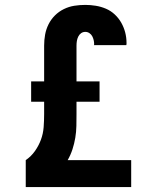

<svg xmlns="http://www.w3.org/2000/svg" viewBox="-20 -763 640 783"><path d="M85 0V-110Q107 -125 122.5 -147Q138 -169 147 -193.5Q156 -218 158 -244.5Q160 -271 160 -298V-348H107V-431H160V-577Q160 -600 164 -622Q168 -644 178 -664Q188 -684 204 -700Q220 -716 240.5 -726Q261 -736 283 -739.5Q305 -743 328 -743Q349 -743 370.5 -739.5Q392 -736 412 -727.5Q432 -719 448 -704Q464 -689 474.5 -670.5Q485 -652 490.5 -631Q496 -610 496 -588Q496 -586 496 -583.5Q496 -581 495 -579H363Q363 -580 363.5 -580.5Q364 -581 364 -582Q364 -591 362 -599.5Q360 -608 356 -615.5Q352 -623 344.5 -628Q337 -633 328 -633Q318 -633 310.5 -627.5Q303 -622 299 -613.5Q295 -605 293.5 -596Q292 -587 292 -577V-431H386V-348H292V-298Q292 -274 291.5 -249.5Q291 -225 287 -201Q283 -177 275.5 -154Q268 -131 256 -110H515V0Z"/></svg>

Font: Iosevka Slab XBdEx
Style: Regular
Weight: 800
Width: 7
Monospace: yes
Designer: Belleve Invis
Foundry: Belleve Invis
Version: Version 11.1.0; ttfautohint (v1.8.3)